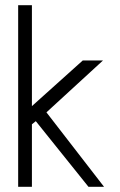

<svg xmlns="http://www.w3.org/2000/svg" viewBox="-20 -720 461 740"><path d="M50 0V-700H103V-311L299 -487H377L159 -287L381 0H321L118 -253L103 -241V0Z"/></svg>

Font: Kulim Park ExtraLight
Style: Regular
Weight: 275
Designer: Noponies / Dale Sattler
Foundry: Noponies
Version: Version 1.000; ttfautohint (v1.8.3)